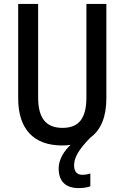

<svg xmlns="http://www.w3.org/2000/svg" viewBox="-20 -734 637 982"><path d="M359 112C359 76 377 36 442 -30C497 -70 524 -138 524 -231V-714H422V-237C422 -128 383 -80 300 -80C218 -80 175 -126 175 -236V-714H73V-231C73 -74 152 10 298 10C313 10 327 9 341 7C308 38 280 81 280 127C280 191 313 228 382 228C404 228 425 225 442 219V153C433 157 417 160 401 160C375 160 359 145 359 112Z"/></svg>

Font: Noto Sans Tamil Condensed Medium
Style: Regular
Weight: 500
Width: 3
Designer: Jelle Bosma - Monotype Design Team
Foundry: Monotype Imaging Inc.
Version: Version 2.004